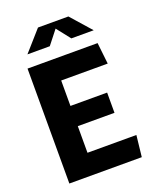

<svg xmlns="http://www.w3.org/2000/svg" viewBox="-168 -1042 955 1146"><g transform="rotate(-20 310.0 -469.5)"><path d="M71 0H531L546 -135.5H235.5V-304.5H468.5V-433H235.5V-594.5H531L516 -730H71ZM99.5 -810H241.5L310 -897L378.5 -810H520.5L406.5 -939H213.5Z"/></g></svg>

Font: Monaspace Krypton ExtraBold
Style: Regular
Weight: 800
Designer: Riley Cran & the Lettermatic Team
Foundry: Lettermatic
Version: Version 1.101 (Monaspace Krypton)